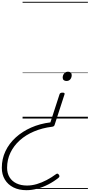

<svg xmlns="http://www.w3.org/2000/svg" viewBox="-248 -1303 986 2110"><path d="M439 -285Q454 -285 459 -280.5Q464 -276 461 -266L352 70Q349 80 341.5 84.5Q334 89 324 90Q217 103 126 141.5Q35 180 -31 239.5Q-97 299 -133.5 375.5Q-170 452 -170 541Q-170 601 -143 645Q-116 689 -66.5 712.5Q-17 736 49 736Q102 736 156.5 720Q211 704 265 675.5Q319 647 369 610Q378 603 386 606Q394 609 400 619Q406 628 405 635Q404 642 396 650Q344 692 284 723Q224 754 162.5 770.5Q101 787 43 787Q-40 787 -100.5 756.5Q-161 726 -194.5 670.5Q-228 615 -228 541Q-228 443 -188 358.5Q-148 274 -75.5 208Q-3 142 94 99Q191 56 306 42L406 -266Q409 -276 417 -280.5Q425 -285 439 -285ZM500 -515Q518 -515 529 -505.5Q540 -496 540 -478Q540 -451 525 -432Q510 -413 482 -413Q464 -413 452.5 -422.5Q441 -432 441 -450Q441 -476 457 -495.5Q473 -515 500 -515ZM0 763H718V773H0ZM0 -20H718V0H0ZM0 -505H718V-500H0ZM0 -1283H718V-1273H0Z"/></svg>

Font: Playwrite NL Guides
Style: Regular
Weight: 400
Designer: Veronika Burian, José Scaglione
Foundry: TypeTogether
Version: Version 1.003